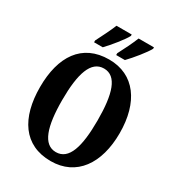

<svg xmlns="http://www.w3.org/2000/svg" viewBox="-218 -1062 1103 1203"><g transform="rotate(30 333.5 -460.5)"><path d="M358 -784V-771H421C459 -810 521 -886 539 -921V-931H428C410 -886 382 -830 358 -784ZM198 -784V-771H261C298 -810 361 -886 378 -921V-931H268C250 -886 221 -830 198 -784ZM334 10C519 10 622 -137 622 -358C622 -580 519 -725 335 -725C139 -725 45 -580 45 -359C45 -137 139 10 334 10ZM334 -55C242 -55 206 -167 206 -358C206 -549 242 -660 335 -660C428 -660 462 -549 462 -358C462 -167 428 -55 334 -55Z"/></g></svg>

Font: Noto Serif Sinhala ExtraCondensed ExtraBold
Style: Regular
Weight: 800
Width: 2
Designer: Jelle Bosma - Monotype Design Team
Foundry: Monotype Imaging Inc.
Version: Version 2.007